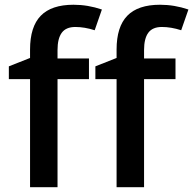

<svg xmlns="http://www.w3.org/2000/svg" viewBox="-20 -785 810 805"><path d="M353 -453.1H221.2V0H106V-453.1H17.1V-506.8L106 -542V-577.1Q106 -672.9 150.9 -719Q195.8 -765.1 288.1 -765.1Q348.6 -765.1 407.2 -745.1L377 -658.2Q334.5 -671.9 295.9 -671.9Q256.8 -671.9 239 -647.7Q221.2 -623.5 221.2 -575.2V-540H353ZM715.8 -453.1H584V0H468.8V-453.1H379.9V-506.8L468.8 -542V-577.1Q468.8 -672.9 513.7 -719Q558.6 -765.1 650.9 -765.1Q711.4 -765.1 770 -745.1L739.7 -658.2Q697.3 -671.9 658.7 -671.9Q619.6 -671.9 601.8 -647.7Q584 -623.5 584 -575.2V-540H715.8Z"/></svg>

Font: f0_41667          
Style: Regular
Weight: 600
Foundry: Ascender Corporation
Version: Version 1.10